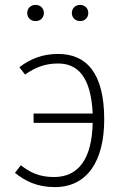

<svg xmlns="http://www.w3.org/2000/svg" viewBox="-20 -752 512 783"><path d="M125 -666C145 -666 159 -680 159 -699C159 -718 145 -732 125 -732C105 -732 91 -718 91 -699C91 -680 105 -666 125 -666ZM307 -666C326 -666 340 -680 340 -699C340 -718 326 -732 307 -732C287 -732 273 -718 273 -699C273 -680 287 -666 307 -666ZM217 -532C153 -532 104 -512 59 -478L82 -448C123 -476 161 -493 217 -493C296 -493 351 -440 358 -289H117V-251H358C355 -104 300 -30 200 -30C139 -30 101 -50 65 -78L41 -47C83 -14 130 11 204 11C334 11 405 -93 405 -265C405 -456 331 -532 217 -532Z"/></svg>

Font: Fira Sans ExtraLight
Style: Regular
Weight: 200
Designer: bBox Type GmbH & Carrois Corporate GbR & Edenspiekermann AG
Foundry: bBox Type GmbH & Carrois Corporate GbR & Edenspiekermann AG
Version: Version 4.300;PS 004.300;hotconv 1.0.88;makeotf.lib2.5.64775